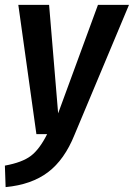

<svg xmlns="http://www.w3.org/2000/svg" viewBox="-36 -549 548 786"><path d="M269 3Q228 105 160.5 156Q93 207 -13 217L-16 129Q55 116 90.5 89Q126 62 157 0H113L39 -529H165L202 -85L365 -529H492Z"/></svg>

Font: Fira Sans Condensed Medium
Style: Italic
Weight: 500
Width: 3
Italic angle: -8°
Designer: bBox Type GmbH & Carrois Corporate GbR & Edenspiekermann AG
Foundry: bBox Type GmbH & Carrois Corporate GbR & Edenspiekermann AG
Version: Version 4.301